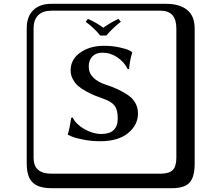

<svg xmlns="http://www.w3.org/2000/svg" viewBox="-20 -774 1140 1006"><path d="M505 -588Q476 -625 429 -660L441 -675Q486 -655 521 -629Q568 -661 601 -675L613 -660Q576 -632 537 -588ZM511 -72Q597 -72 597 -154Q597 -198 581 -219.5Q565 -241 526 -255Q498 -265 478 -273Q458 -281 432 -295Q406 -309 389.5 -323.5Q373 -338 361.5 -359.5Q350 -381 350 -405Q350 -463 400.5 -498.5Q451 -534 524 -534Q568 -534 605 -526Q642 -518 657 -510L672 -501L673 -498Q662 -469 656 -412H649Q631 -449 595 -473.5Q559 -498 517 -498Q483 -498 464 -478.5Q445 -459 445 -425Q445 -359 538 -329Q571 -318 594 -307.5Q617 -297 645 -279.5Q673 -262 688 -236.5Q703 -211 703 -180Q703 -119 651 -76.5Q599 -34 505 -34Q460 -34 418.5 -42Q377 -50 358 -58L338 -67L335 -70Q345 -100 353 -157L361 -158Q378 -123 422.5 -97.5Q467 -72 511 -72ZM249 -718Q204 -718 180 -694Q156 -670 156 -625V53Q156 136 249 136H821Q866 136 885 117Q904 98 904 53V-625Q904 -718 821 -718ZM1000 84Q1000 153 973.5 182.5Q947 212 881 212H249Q181 212 150.5 181.5Q120 151 120 84V-625Q120 -687 154 -720.5Q188 -754 249 -754H851Q921 -754 960.5 -722Q1000 -690 1000 -625Z"/></svg>

Font: Libertinus Keyboard
Style: Regular
Weight: 700
Designer: Philipp H. Poll
Foundry: Khaled Hosny
Version: Version 6.7